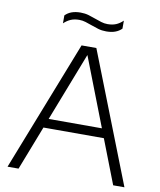

<svg xmlns="http://www.w3.org/2000/svg" viewBox="-98 -997 897 1074"><g transform="rotate(10 351.0 -460.0)"><path d="M19 0 309 -740H393L683 0H619L344 -709.5H357L81.5 0ZM161 -250.5 176.5 -303H525L540.5 -250.5ZM430.5 -841Q406 -841 385 -847.2Q364 -853.5 343.5 -861Q325.5 -867.5 308 -873Q290.5 -878.5 272 -878.5Q244.5 -878.5 224 -869.8Q203.5 -861 185 -843.5V-888.5Q200.5 -904.5 222 -912.2Q243.5 -920 272.5 -920Q297 -920 318.2 -913.8Q339.5 -907.5 359.5 -900Q377.5 -893.5 395 -888Q412.5 -882.5 431 -882.5Q458.5 -882.5 479 -891Q499.5 -899.5 518 -917.5V-872Q502.5 -856.5 481.2 -848.8Q460 -841 430.5 -841Z"/></g></svg>

Font: Encode Sans SC SemiExpanded Light
Style: Regular
Weight: 300
Width: 6
Designer: Multiple Designers
Foundry: Impallari Type
Version: Version 3.002